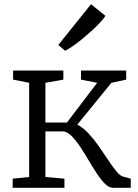

<svg xmlns="http://www.w3.org/2000/svg" viewBox="-20 -889 655 909"><path d="M40 0V-43L118 -51V-497L42 -512V-555H280V-512L195 -497V-309H297L440 -497L363.5 -512V-555H577.5V-512L507.5 -497L346 -299Q373.5 -285 399 -257.5Q424.5 -230 447.8 -196.8Q471 -163.5 491.8 -132Q512.5 -100.5 530.2 -78.8Q548 -57 562.5 -53L599 -43V0H514.5Q496 0 476.8 -19.2Q457.5 -38.5 437.5 -69Q417.5 -99.5 397.5 -133.5Q377.5 -167.5 357 -198Q336.5 -228.5 316.2 -247.8Q296 -267 276 -267H195V-51L285 -43V0ZM289 -649H288L256 -676L411 -869L479 -814Q469.5 -798 445.8 -773.8Q422 -749.5 392.2 -723.8Q362.5 -698 334.8 -677.8Q307 -657.5 289 -649Z"/></svg>

Font: Merriweather 7pt Light
Style: Regular
Weight: 300
Designer: Eben Sorkin
Foundry: Eben Sorkin
Version: Version 2.200;gftools[0.9.31]